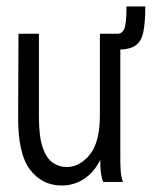

<svg xmlns="http://www.w3.org/2000/svg" viewBox="-20 -561 490 592"><path d="M170 11Q110 11 72.5 -38Q35 -87 36 -202L37 -457H100V-202Q100 -140 111.5 -106.5Q123 -73 142.5 -59.5Q162 -46 186 -46Q226 -46 257 -84.5Q288 -123 288 -205V-457H351V-71Q351 -53 352 -35.5Q353 -18 359 0H298Q292 -17 290.5 -34Q289 -51 289 -68Q271 -31 240 -10Q209 11 170 11ZM428 -541Q428 -492 422 -462.5Q416 -433 397.5 -420.5Q379 -408 343 -408V-457Q357 -457 363.5 -473Q370 -489 370 -541Z"/></svg>

Font: Inconsolata SemiCondensed
Style: Regular
Weight: 400
Width: 4
Monospace: yes
Designer: Raph Levien, Cyreal, Brenton Simpson
Foundry: Raph Levien, Cyreal, Google
Version: Version 3.000; ttfautohint (v1.8.2.53-6de2)